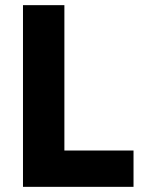

<svg xmlns="http://www.w3.org/2000/svg" viewBox="-20 -723 604 741"><path d="M228.5 -703.1H68.7V-1.9H495.3V-142.1H228.5Z"/></svg>

Font: Hussar
Style: BdSuprExt
Weight: 700
Foundry: Cannot Into Space Fonts
Version: Version 2.00